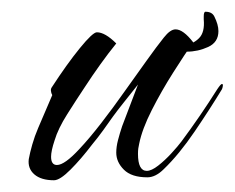

<svg xmlns="http://www.w3.org/2000/svg" viewBox="-20 -304 400 327"><path d="M72 3Q50 3 38.5 -7Q27 -17 29 -33Q31 -44 35 -58Q39 -72 45 -86L69 -142Q68 -144 67.5 -145.5Q67 -147 67 -148Q66 -152 68 -155Q94 -195 116 -222Q138 -249 145 -249Q159 -249 178 -230Q165 -214 151 -194.5Q137 -175 124 -155Q110 -134 94.5 -109.5Q79 -85 73 -65Q67 -47 67 -37Q67 -23 77 -23Q90 -23 115 -50Q132 -68 152.5 -94.5Q173 -121 192 -148Q212 -176 229.5 -200.5Q247 -225 259 -240Q270 -254 279 -254Q292 -254 309 -232Q295 -212 275 -180.5Q255 -149 238.5 -116.5Q222 -84 217 -59Q216 -55 215.5 -51Q215 -47 215 -42Q215 -13 230 -13Q238 -13 249.5 -22Q261 -31 272 -43Q283 -55 289 -63Q321 -106 350 -152Q356 -161 358 -161Q360 -161 359.5 -157.5Q359 -154 358 -152Q338 -119 311.5 -80Q285 -41 259 -16Q245 -2 231 -2Q204 -2 191 -15Q178 -28 178 -44Q178 -54 181 -65.5Q184 -77 188 -89L215 -160Q200 -141 190 -128.5Q180 -116 172 -105Q165 -95 156 -82.5Q147 -70 137 -58Q118 -33 100 -15Q82 3 72 3ZM298 -216Q290 -216 280 -220.5Q270 -225 268 -230Q267 -232 266 -234.5Q265 -237 265 -240Q265 -244 268 -244Q269 -244 273 -238Q276 -234 280.5 -231.5Q285 -229 298 -229Q309 -229 319 -239Q329 -249 327 -271V-276Q327 -284 330 -284Q341 -284 345 -276Q352 -262 352 -251Q352 -232 334.5 -224Q317 -216 298 -216Z"/></svg>

Font: The Nautigal
Style: Regular
Weight: 400
Designer: Robert E. Leuschke
Foundry: Robert E. Leuschke
Version: Version 1.100; ttfautohint (v1.8.3)